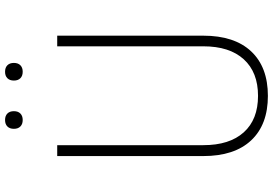

<svg xmlns="http://www.w3.org/2000/svg" viewBox="-176 -864 1053 740"><g transform="rotate(-90 350.0 -494.5)"><path d="M118 -800H160V-237Q160 -136 209.5 -81Q259 -26 350 -26Q441 -26 491 -81Q541 -136 541 -237V-800H582V-237Q582 -117 521.5 -52.5Q461 12 350 12Q239 12 178.5 -52.5Q118 -117 118 -237ZM257 -933Q241 -933 232 -942Q223 -951 223 -967Q223 -983 232 -992Q241 -1001 257 -1001Q273 -1001 282 -992Q291 -983 291 -967Q291 -951 282 -942Q273 -933 257 -933ZM443 -933Q427 -933 418 -942Q409 -951 409 -967Q409 -983 418 -992Q427 -1001 443 -1001Q459 -1001 468 -992Q477 -983 477 -967Q477 -951 468 -942Q459 -933 443 -933Z"/></g></svg>

Font: Martian Mono SemiExpanded Thin
Style: Regular
Weight: 250
Monospace: yes
Version: Version 0.930